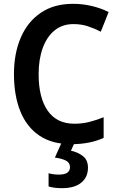

<svg xmlns="http://www.w3.org/2000/svg" viewBox="-20 -744 616 1004"><path d="M364 -618Q306 -618 265.5 -585Q225 -552 203.5 -493Q182 -434 182 -356Q182 -233 229.5 -165Q277 -97 369 -97Q410 -97 447.5 -106.5Q485 -116 522 -131V-23Q450 10 353 10Q253 10 186.5 -34.5Q120 -79 86.5 -161.5Q53 -244 53 -357Q53 -464 88.5 -547Q124 -630 193 -677Q262 -724 362 -724Q411 -724 458.5 -713Q506 -702 548 -681L507 -578Q475 -595 440 -606.5Q405 -618 364 -618ZM440 133Q440 183 404.5 211.5Q369 240 305 240Q283 240 264.5 237.5Q246 235 234 231V162Q259 169 288 169Q346 169 346 130Q346 107 325 96Q304 85 267 80L303 0H371L351 44Q388 52 414 72.5Q440 93 440 133Z"/></svg>

Font: Noto Sans Khmer UI SemiCondensed SemiBold
Style: Regular
Weight: 600
Width: 4
Designer: Danh Hong and the Monotype Design Team
Foundry: Monotype Imaging Inc.
Version: Version 2.002; ttfautohint (v1.8.4.7-5d5b)